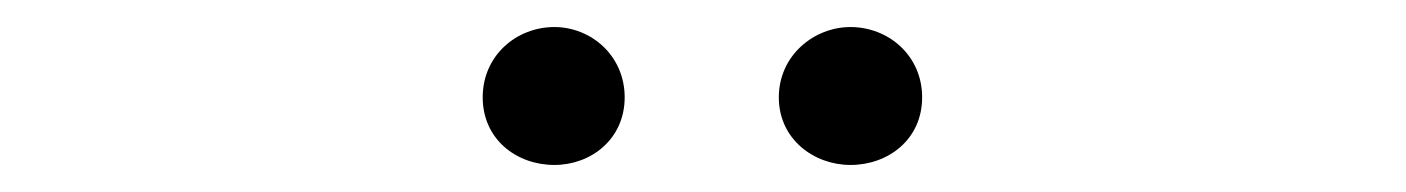

<svg xmlns="http://www.w3.org/2000/svg" viewBox="-20 -792 1040 142"><path d="M390 -670C417 -670 442 -689 442 -720C442 -751 417 -772 390 -772C362 -772 337 -751 337 -720C337 -689 362 -670 390 -670ZM609 -670C637 -670 662 -689 662 -720C662 -751 637 -772 609 -772C582 -772 556 -751 556 -720C556 -689 582 -670 609 -670Z"/></svg>

Font: Harano Aji Mincho TW
Style: Regular
Weight: 400
Foundry: Masamichi Hosoda
Version: HaranoAjiMinchoTW-Regular version 20230610;ttx 4.39.4